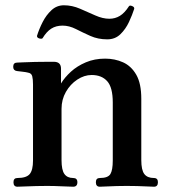

<svg xmlns="http://www.w3.org/2000/svg" viewBox="-20 -707 648 727"><path d="M46 0Q31 0 31 -17Q31 -33 46 -33Q80 -33 92.5 -48Q105 -63 105 -99V-387Q105 -407 102 -418.5Q99 -430 86 -432Q79 -434 65 -435.5Q51 -437 44 -438Q30 -440 30 -454Q30 -470 45 -470Q48 -470 68 -471Q88 -472 113 -472.5Q138 -473 159 -473Q180 -473 186 -473Q211 -472 211 -447V-391Q225 -414 248.5 -435.5Q272 -457 305 -471Q338 -485 378 -485Q415 -485 446 -471Q477 -457 496 -424Q515 -391 515 -333V-101Q515 -63 526.5 -48Q538 -33 563 -33Q578 -33 578 -17Q578 0 563 0Q556 0 538 -1Q520 -2 499 -2.5Q478 -3 460 -3Q443 -3 422 -2.5Q401 -2 383.5 -1Q366 0 358 0Q343 0 343 -17Q343 -33 358 -33Q389 -33 398 -48Q407 -63 407 -99V-319Q407 -376 386 -399.5Q365 -423 327 -423Q299 -423 272.5 -405.5Q246 -388 229.5 -359Q213 -330 213 -295V-101Q213 -63 224 -48Q235 -33 257 -33Q273 -33 273 -17Q273 0 257 0Q246 0 215.5 -1.5Q185 -3 159 -3Q142 -3 118 -2.5Q94 -2 74 -1Q54 0 46 0ZM386 -558Q351 -558 322 -571Q293 -584 267.5 -597Q242 -610 217 -610Q192 -610 174 -598.5Q156 -587 141 -562Q137 -559 128.5 -561.5Q120 -564 120 -571Q128 -597 141.5 -623.5Q155 -650 175 -668.5Q195 -687 222 -687Q253 -687 283 -674Q313 -661 341 -648.5Q369 -636 394 -636Q416 -636 434 -647Q452 -658 468 -683Q471 -688 480.5 -684Q490 -680 488 -673Q481 -651 468.5 -624Q456 -597 436 -577.5Q416 -558 386 -558Z"/></svg>

Font: Zen Antique
Style: Regular
Weight: 400
Designer: Yoshimichi Ohira
Foundry: Positype
Version: Version 1.001